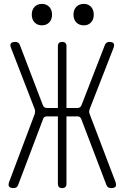

<svg xmlns="http://www.w3.org/2000/svg" viewBox="-20 -955 640 985"><path d="M73 -6Q70 2 64.5 6Q59 10 50 10Q33 10 27 2.5Q21 -5 27 -22L158 -370Q160 -378 160 -384.5Q160 -391 157 -398L37 -708Q30 -725 36 -732.5Q42 -740 59 -740Q68 -740 73.5 -736Q79 -732 82 -724L200 -415Q203 -408 208 -404.5Q213 -401 221 -401H277V-718Q277 -729 282.5 -734.5Q288 -740 299 -740Q310 -740 315.5 -734.5Q321 -729 321 -718V-401H377Q385 -401 390 -404.5Q395 -408 398 -415L518 -724Q521 -732 527 -736Q533 -740 541 -740Q558 -740 563 -732Q568 -724 562 -708L441 -398Q438 -391 437.5 -384Q437 -377 440 -370L572 -23Q578 -6 573 2Q568 10 550 10Q541 10 535 6Q529 2 526 -6L397 -344Q394 -351 389.5 -354.5Q385 -358 377 -358H321V-12Q321 -1 315.5 4.5Q310 10 299 10Q288 10 282.5 4.5Q277 -1 277 -12V-358H221Q213 -358 208 -354.5Q203 -351 201 -344ZM410 -825Q386 -825 371.5 -840Q357 -855 357 -880Q357 -905 371.5 -920Q386 -935 410 -935Q433 -935 447 -920Q461 -905 461 -880Q461 -855 447 -840Q433 -825 410 -825ZM195 -825Q172 -825 157.5 -840Q143 -855 143 -880Q143 -905 157.5 -920Q172 -935 195 -935Q218 -935 232.5 -920Q247 -905 247 -880Q247 -855 232.5 -840Q218 -825 195 -825Z"/></svg>

Font: Maple Mono NL Thin
Style: Regular
Weight: 250
Monospace: yes
Designer: subframe7536
Version: Version 7.000